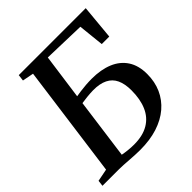

<svg xmlns="http://www.w3.org/2000/svg" viewBox="-202 -887 1038 1038"><g transform="rotate(-45 317.0 -368.0)"><path d="M280 7.5Q264 7.5 243.8 6.5Q223.5 5.5 201.8 4Q180 2.5 160 1.2Q140 0 124.5 0H-1.5L2.5 -34L74 -48L161.5 -694L97 -706.5L101.5 -743H613.5L595 -544.5H537.5L522 -692.5L280 -699.5L244 -439Q258 -441.5 278.2 -444.2Q298.5 -447 321.8 -448.8Q345 -450.5 366.5 -450.5Q437 -450.5 488.8 -429Q540.5 -407.5 568.8 -364.2Q597 -321 597 -256Q597 -197 575.5 -148.8Q554 -100.5 512.8 -65.2Q471.5 -30 413 -11.2Q354.5 7.5 280 7.5ZM277 -36.5Q344 -36.5 388 -62.5Q432 -88.5 453.2 -137.2Q474.5 -186 474.5 -254Q474.5 -303.5 459.2 -336.2Q444 -369 411.2 -385.2Q378.5 -401.5 327 -401Q305 -400.5 280.2 -398Q255.5 -395.5 238 -392.5L191 -45Q209 -41.5 231.8 -39Q254.5 -36.5 277 -36.5Z"/></g></svg>

Font: Merriweather 60pt Medium
Style: Italic
Weight: 500
Italic angle: -7.8°
Version: Version 2.101